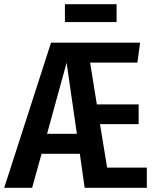

<svg xmlns="http://www.w3.org/2000/svg" viewBox="-36 -894 746 914"><path d="M474 -96H663V0H367L344 -162H162L117 0H-16L207 -691H631L618 -596H393L425 -397H624V-303H440ZM188 -257H330L281 -595ZM519 -789H273V-874H519Z"/></svg>

Font: Fira Sans Extra Condensed Medium
Style: Regular
Weight: 500
Width: 1
Designer: Carrois Corporate & Edenspiekermann AG
Foundry: Carrois Corporate GbR & Edenspiekermann AG
Version: Version 4.203